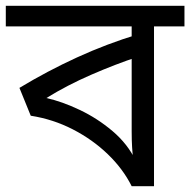

<svg xmlns="http://www.w3.org/2000/svg" viewBox="-30 -642 656 662"><path d="M606 -622V-551H501V0H424Q394 -60 341.5 -110.5Q289 -161 221 -196Q153 -231 76 -243L37 -339Q133 -397 235.5 -444Q338 -491 447 -524L424 -482V-551H-10V-622ZM424 -474 445 -446Q369 -421 285 -384.5Q201 -348 130 -304Q184 -292 245 -263Q306 -234 358 -190Q410 -146 438 -88H429Q427 -111 425.5 -134Q424 -157 424 -189Z"/></svg>

Font: ubangla15
Style: Book
Weight: 400
Designer: Jelle Bosma - Monotype Design Team
Foundry: Monotype Imaging Inc.
Version: Version 2.003